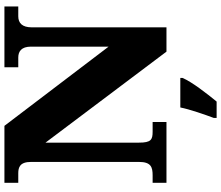

<svg xmlns="http://www.w3.org/2000/svg" viewBox="-84 -670 975 846"><g transform="rotate(-90 403.0 -246.5)"><path d="M21 0H289V-61H246C211 -61 198 -68 198 -121V-533L599 0H706V-593C706 -636 725 -653 755 -653H798V-714H530V-653H573C600 -653 621 -639 621 -597V-255L272 -714H21V-653H63C89 -653 113 -646 113 -597V-121C113 -68 90 -61 54 -61H21ZM307 208V221H379C415 177 465 113 483 71V61H353C345 102 321 171 307 208Z"/></g></svg>

Font: Noto Serif Lao Black
Style: Regular
Weight: 900
Designer: Monotype Design Team
Foundry: Monotype Imaging Inc.
Version: Version 2.003